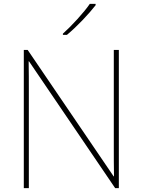

<svg xmlns="http://www.w3.org/2000/svg" viewBox="-20 -972 738 992"><path d="M474 -945V-952H444C415 -909 350 -838 305 -798V-792H326C379 -836 439 -900 474 -945ZM594 0V-714H568V-211C568 -165 568 -111 569 -61H567L123 -714H103V0H129V-502C129 -555 129 -597 128 -655H130L575 0Z"/></svg>

Font: Noto Sans Georgian Thin
Style: Regular
Weight: 100
Designer: Monotype Design Team, Akaki Razmadze
Foundry: Google LLC
Version: Version 2.005